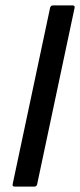

<svg xmlns="http://www.w3.org/2000/svg" viewBox="-20 -693 297 713"><path d="M118 -9Q116 0 107 0H35Q25 0 27 -9L166 -664Q168 -673 178 -673H250Q254 -673 256 -670.5Q258 -668 257 -664Z"/></svg>

Font: Glory Medium
Style: Italic
Weight: 500
Italic angle: -12°
Version: Version 1.011